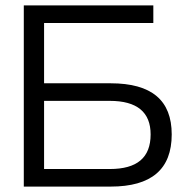

<svg xmlns="http://www.w3.org/2000/svg" viewBox="-20 -690 700 710"><path d="M68 0H389C540 0 615 -64 615 -193C615 -319 541 -382 389 -382H143V-605H547V-670H68ZM143 -65V-317H386C487 -317 537 -275 537 -193C537 -107 487 -65 386 -65Z"/></svg>

Font: LT Wave Alt Light
Style: Regular
Weight: 300
Designer: Daniel Lyons
Version: Version 2.5 (Glyphs App)